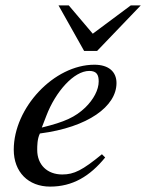

<svg xmlns="http://www.w3.org/2000/svg" viewBox="-20 -681 542 712"><path d="M152 -252C186 -341 254 -418 311 -418C339 -418 346 -403 346 -379C346 -348 327 -312 296 -282C259 -247 221 -229 135 -208ZM358 -109C286 -50 255 -34 211 -34C155 -34 118 -70 118 -125C118 -140 118 -166 128 -186C307 -209 412 -287 412 -373C412 -415 383 -441 330 -441C180 -441 31 -281 31 -126C31 -43 85 11 166 11C249 11 313 -27 370 -97ZM502 -661H465L324 -556L235 -661H197L292 -492H340Z"/></svg>

Font: XITS
Style: Italic
Weight: 400
Italic angle: -16.33°
Designer: MicroPress Inc., with final additions and corrections provided by Coen Hoffman, Elsevier (retired)
Version: Version 1.302